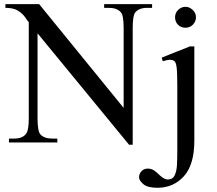

<svg xmlns="http://www.w3.org/2000/svg" viewBox="-20 -682 1041 919"><path d="M708 -644.5H685.1Q642.1 -644.5 625.5 -619.6Q615.2 -603 615.2 -547.4V10.7H597.7L159.7 -522.5V-115.7Q159.7 -54.2 173.3 -38.6Q191.9 -18.6 231.4 -18.6H254.4V0H22.9V-18.6H45.9Q90.3 -18.6 106 -43.9Q117.7 -59.6 117.7 -115.7V-575.7Q111.3 -583 100.1 -599.6Q88.9 -616.2 66.9 -630.4Q44.9 -644.5 5.9 -644.5V-662.1H167.5L571.8 -165.5V-547.4Q571.8 -610.4 558.1 -623.5Q540 -644.5 500.5 -644.5H478.5V-662.1H708ZM918 -599.6Q918 -579.6 903.8 -564.5Q889.6 -549.3 867.7 -549.3Q846.2 -549.3 832 -563.5Q817.9 -577.6 817.9 -599.6Q817.9 -620.1 833 -634.8Q848.1 -649.4 867.7 -649.4Q886.2 -649.4 902.1 -634.8Q918 -620.1 918 -599.6ZM910.2 -460V-9.3Q910.2 106.4 860.1 161.6Q810.1 216.8 733.4 216.8Q686.5 216.8 666.5 199.7Q646.5 182.6 645.5 167.5Q645.5 149.4 657.5 137.2Q669.4 125 686 125Q703.1 125 715.6 132.6Q728 140.1 743.7 156.2Q766.1 177.2 783.2 177.2Q806.6 177.2 816.2 157Q825.7 136.7 827.1 106.4Q828.6 76.2 828.6 45.9V-272.5Q828.6 -335.4 825.4 -359.6Q822.3 -383.8 814.5 -389.6Q797.9 -402.3 759.3 -388.7L753.9 -406.2L889.2 -460Z"/></svg>

Font: BabelStone Roman
Style: Regular
Weight: 400
Designer: Walt Agee, Victor Gaultney, Peter Martin, Debbi Hosken, Becca Hirsbrunner (SIL); Andrew West (BabelStone)
Foundry: BabelStone
Version: Version 16.000